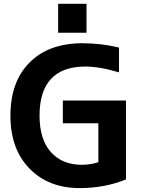

<svg xmlns="http://www.w3.org/2000/svg" viewBox="-20 -966 744 998"><path d="M282.2 -795.9V-946.3H429.7V-795.9ZM408.2 -741.2Q506.8 -741.2 598.6 -718.8V-589.8Q498 -620.1 422.9 -620.1Q305.7 -620.1 245.6 -556.2Q185.5 -492.2 185.5 -365.2Q185.5 -241.2 244.6 -175.3Q303.7 -109.4 405.3 -109.4Q450.2 -109.4 491.2 -123V-325.2H306.6V-443.4H634.8V-33.2Q523.4 11.7 394.5 11.7Q232.4 11.7 133.3 -89.8Q34.2 -191.4 34.2 -365.2Q34.2 -541 133.8 -641.1Q233.4 -741.2 408.2 -741.2Z"/></svg>

Font: Nasu
Style: Bold
Weight: 700
Designer: Ryoko NISHIZUKA (kana &amp; ideographs); Paul D. Hunt (Latin, Greek &amp; Cyrillic); Wenlong ZHANG (bopomofo); Sandoll C
Version: Version 2014.1215